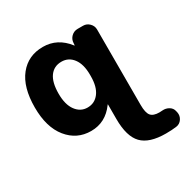

<svg xmlns="http://www.w3.org/2000/svg" viewBox="-170 -684 1050 1068"><g transform="rotate(-30 355.0 -150.0)"><path d="M291 -407Q243 -407 216 -370Q189 -333 189 -260Q189 -190 217.5 -151.5Q246 -113 291 -113Q337 -113 365 -150Q393 -187 393 -255V-265Q393 -332 365 -369.5Q337 -407 291 -407ZM243 10Q152 10 94 -61.5Q36 -133 36 -260Q36 -390 92 -460Q148 -530 243 -530Q336 -530 398 -450L400 -448Q401 -448 401 -449L402 -463Q403 -487 420 -503.5Q437 -520 461 -520H496Q519 -520 536 -503Q553 -486 553 -463V22Q553 72 568.5 91Q584 110 623 110Q636 110 642 109Q665 107 684 118.5Q703 130 707 151L709 159Q714 183 700.5 203Q687 223 664 226Q635 230 596 230Q490 230 443.5 182Q397 134 397 22V-71Q397 -72 396 -72Q394 -72 394 -70Q336 10 243 10Z"/></g></svg>

Font: Rounded Mplus 1c ExtraBold
Style: Regular
Weight: 800
Version: Version 1.059.20150529